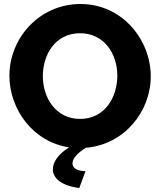

<svg xmlns="http://www.w3.org/2000/svg" viewBox="-20 -734 800 959"><path d="M376 205 407 121C363 120 342 105 342 82C342 59 364 32 409 4C599 -11 733 -175 733 -353C733 -533 593 -714 382 -714C177 -714 27 -544 27 -356C27 -189 144 -25 325 2C271 36 244 75 244 112C244 156 287 194 376 205ZM194 -354C194 -461 256 -568 380 -568C500 -568 566 -466 566 -356C566 -250 505 -140 380 -140C259 -140 194 -245 194 -354Z"/></svg>

Font: Raleway
Style: ExtraBold
Weight: 800
Designer: Matt McInerney, Pablo Impallari, Rodrigo Fuenzalida
Foundry: Matt McInerney, Pablo Impallari, Rodrigo Fuenzalida
Version: Version 3.000